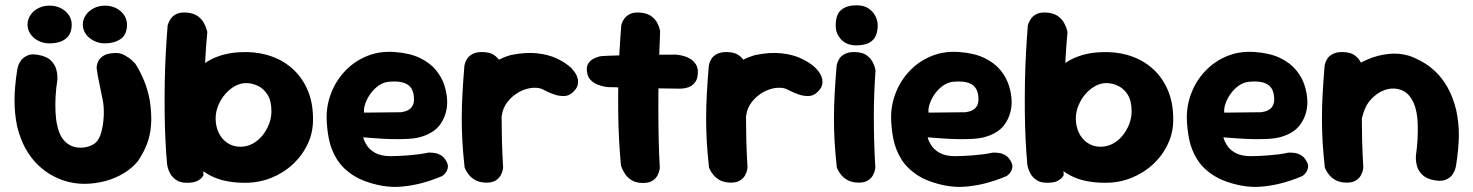

<svg xmlns="http://www.w3.org/2000/svg" viewBox="-20 -698 5625 733"><path d="M225 -8.2Q201.8 -15.5 175.5 -30.2Q149.2 -45 124.1 -69.1Q99 -93.2 78.5 -129.1Q58 -165 45.2 -216.2Q35.2 -266.5 35.4 -315.9Q35.5 -365.2 45.5 -430Q45.5 -430 48 -441.5Q50.5 -453 59.4 -466.1Q68.2 -479.2 86.8 -486.9Q105.2 -494.5 137.2 -486Q164.5 -479 177.6 -463.8Q190.8 -448.5 195 -432.6Q199.2 -416.8 199.1 -405.1Q199 -393.5 199 -393.5Q189.2 -329.8 191.9 -271Q194.5 -212.2 213.5 -177Q225.5 -157 242.2 -146.6Q259 -136.2 278.1 -134.6Q297.2 -133 314.5 -137.8Q331.8 -142.5 344 -152.2Q359.2 -165 367 -194.4Q374.8 -223.8 376.1 -257.5Q377.5 -291.2 372 -317.2Q367 -343.5 362 -365.9Q357 -388.2 353.8 -406.6Q350.5 -425 348.8 -438.5Q348.8 -438.5 349.5 -446.4Q350.2 -454.2 355.6 -465Q361 -475.8 374.2 -484.6Q387.5 -493.5 412 -495.2Q436.2 -498 455 -487.6Q473.8 -477.2 484.8 -466.5Q495.8 -455.8 495.8 -455.8Q510.8 -434 527.2 -396.6Q543.8 -359.2 551.8 -314.5Q559.8 -260.5 556.6 -220.4Q553.5 -180.2 541 -147.9Q528.5 -115.5 506.8 -83.2Q484.8 -56.2 452.5 -36.6Q420.2 -17 381.9 -6.8Q343.5 3.5 303.2 3.8Q263 4 225 -8.2ZM381 -532.5Q357.8 -532.5 338.6 -542.1Q319.5 -551.7 307.9 -567.9Q296.2 -584.2 296.2 -604.2Q296.2 -624.2 307.9 -640.8Q319.5 -657.2 338.6 -666.9Q357.7 -676.5 381 -676.5Q404.2 -676.5 423.2 -666.9Q442.2 -657.2 453.5 -640.7Q464.8 -624.1 464.8 -604.2Q464.8 -565.2 440.3 -548.9Q415.8 -532.5 381 -532.5ZM169 -532.5Q145.8 -532.5 126.6 -542.1Q107.5 -551.8 96.4 -568Q85.2 -584.2 85.2 -604.2Q85.2 -624.2 96.4 -640.8Q107.5 -657.2 126.6 -666.9Q145.7 -676.5 168.9 -676.5Q193 -676.5 212.1 -666.9Q231.2 -657.2 242.5 -640.7Q253.8 -624.1 253.8 -604.2Q253.8 -578.2 242.5 -562.4Q231.2 -546.5 212.2 -539.5Q193.1 -532.5 169 -532.5Z M916 -0.2Q846.8 -0.2 799.4 -20.2Q752 -40.2 724.4 -74.6Q696.8 -109 684.4 -153.6Q672 -198.2 672 -248.2Q672 -308.8 688.2 -356Q704.5 -403.2 736.2 -435.1Q768 -467 814.8 -483.5Q861.5 -500 921.8 -499.2Q975.2 -498.5 1021.1 -481.2Q1067 -464 1101.5 -431.2Q1136 -398.5 1155.5 -351.5Q1175 -304.5 1175 -244Q1175.8 -194 1155.4 -149.9Q1135 -105.8 1099.4 -72.1Q1063.8 -38.5 1016.6 -19.4Q969.5 -0.2 916 -0.2ZM693.2 -0.2Q667.5 -0.2 652.4 -11Q637.2 -21.8 629.9 -35.4Q622.5 -49 620.2 -59.4Q618 -69.8 618 -69.8Q614 -113.5 611.5 -164.9Q609 -216.2 608.5 -272.4Q608 -328.5 609 -385.5Q610 -442.5 613 -497.2Q616 -552 620 -601Q620 -601 622.8 -609.1Q625.5 -617.2 632.8 -627.6Q640 -638 654.8 -645Q669.5 -652 694 -649.8Q720 -647.5 735.4 -636.1Q750.8 -624.8 758.4 -610.4Q766 -596 768.8 -585.8Q771.5 -575.5 771.5 -575.5Q767.5 -535.5 764.4 -483Q761.2 -430.5 758.5 -372Q755.8 -313.5 754.4 -253.1Q753 -192.8 753.4 -135.4Q753.8 -78 756.8 -29Q756.8 -29 752 -21.9Q747.2 -14.8 733.9 -7.5Q720.5 -0.2 693.2 -0.2ZM897.5 -137.8Q922.5 -137.8 943.9 -149.1Q965.2 -160.5 981.4 -180.1Q997.5 -199.8 1006.9 -223.9Q1016.2 -248 1016.2 -272.8Q1016.2 -313 1001.4 -336.5Q986.5 -360 964.2 -370.4Q942 -380.8 919.8 -380.8Q898 -380.8 877.4 -369.5Q856.8 -358.2 840.1 -339.1Q823.5 -320 813.4 -295.6Q803.2 -271.2 803.2 -245.8Q803.2 -216.2 814.8 -191.6Q826.2 -167 847.9 -152.4Q869.5 -137.8 897.5 -137.8Z M1436.5 10.8Q1370.5 -1.8 1329.4 -28.1Q1288.2 -54.5 1266.1 -90.1Q1244 -125.8 1235.9 -166.1Q1227.8 -206.5 1227 -246.5Q1226.2 -296.2 1244.4 -343Q1262.5 -389.8 1296.9 -426.4Q1331.2 -463 1379.2 -483.2Q1427.2 -503.5 1485.2 -499.5Q1544.2 -495.5 1583.1 -476.6Q1622 -457.8 1644.5 -430.1Q1667 -402.5 1676.8 -371.2Q1686.5 -340 1687.2 -311.2Q1687.8 -263.2 1662.1 -225.2Q1636.5 -187.2 1577 -172.8Q1561 -169 1539.4 -167.9Q1517.8 -166.8 1494.1 -166.8Q1470.5 -166.8 1447.8 -168Q1425 -169.2 1406.9 -170.6Q1388.8 -172 1377.6 -172.9Q1366.5 -173.8 1366.5 -173.8Q1370 -159.5 1380.8 -142.6Q1391.5 -125.8 1413.1 -114Q1434.8 -102.2 1470 -101.8Q1508.2 -102.5 1535.5 -104.6Q1562.8 -106.8 1580.2 -109.1Q1597.8 -111.5 1605.8 -113.4Q1613.8 -115.2 1613.8 -115.2Q1613.8 -115.2 1620.9 -115.4Q1628 -115.5 1639.2 -114Q1650.5 -112.5 1662 -106.1Q1673.5 -99.8 1681.5 -86.5Q1691 -72.2 1689.9 -61.1Q1688.8 -50 1683.6 -41.9Q1678.5 -33.8 1673.1 -29.8Q1667.8 -25.8 1667.8 -25.8Q1667.8 -25.8 1647 -17.4Q1626.2 -9 1592.4 0.4Q1558.5 9.8 1517.6 14Q1476.8 18.2 1436.5 10.8ZM1370 -268 1510 -269.5Q1510 -269.5 1515 -270.2Q1520 -271 1527.9 -273.2Q1535.8 -275.5 1543.2 -280.8Q1550.8 -286 1555.6 -295.2Q1560.5 -304.5 1560.5 -319Q1560.5 -342.5 1551.8 -358.4Q1543 -374.2 1523.1 -381.5Q1503.2 -388.8 1467.8 -386.2Q1444.8 -384.8 1426 -371.6Q1407.2 -358.5 1393.9 -339.5Q1380.5 -320.5 1374.1 -301Q1367.8 -281.5 1370 -268Z M1820.8 -69.8Q1800.8 -68 1789.6 -80.6Q1778.5 -93.2 1773.8 -110.6Q1769 -128 1767.9 -141.6Q1766.8 -155.2 1766.8 -155.2Q1760.5 -182 1758.2 -197.2Q1756 -212.5 1756.6 -222.1Q1757.2 -231.8 1758.4 -241.1Q1759.5 -250.5 1759.8 -265.2Q1763.8 -324.2 1786.6 -370.1Q1809.5 -416 1847.5 -446Q1885.5 -476 1932 -488.2Q1986.8 -499.2 2030.2 -494.5Q2073.8 -489.8 2106.2 -474.5Q2138.8 -459.2 2160 -439.2Q2160 -439.2 2165.1 -433.8Q2170.2 -428.2 2176.6 -418.6Q2183 -409 2185.8 -396.6Q2188.5 -384.2 2184.6 -371Q2180.8 -357.8 2165 -344Q2151.2 -331.5 2132.5 -331.4Q2113.8 -331.2 2096.8 -337.1Q2079.8 -343 2068.2 -348.8Q2056.8 -354.5 2056.8 -354.5Q2040.5 -364.5 2014.6 -362.8Q1988.8 -361 1962 -347Q1935.8 -332 1917.8 -309.4Q1899.8 -286.8 1895.5 -256.5Q1893.2 -233.8 1891.5 -216.2Q1889.8 -198.8 1888.9 -183.8Q1888 -168.8 1888.1 -152.2Q1888.2 -135.8 1889.2 -114Q1889.2 -114 1884.1 -104Q1879 -94 1864.2 -83.6Q1849.5 -73.2 1820.8 -69.8ZM1830.2 -1Q1808.2 -2.5 1793.6 -11Q1779 -19.5 1770 -30.9Q1761 -42.2 1757.4 -50.4Q1753.8 -58.5 1753.8 -58.5Q1747.8 -112.5 1745.2 -158Q1742.8 -203.5 1742.8 -246.9Q1742.8 -290.2 1745.4 -338.8Q1748 -387.2 1753 -447.5Q1753 -447.5 1755 -455.6Q1757 -463.8 1763.5 -474.1Q1770 -484.5 1784.8 -492.2Q1799.5 -500 1824 -499.2Q1850.8 -498.5 1866.1 -487.9Q1881.5 -477.2 1889.1 -463.6Q1896.8 -450 1899.1 -439.8Q1901.5 -429.5 1901.5 -429.5Q1898.2 -380.8 1896.6 -338Q1895 -295.2 1895 -252.5Q1895 -209.8 1896.2 -162.2Q1897.5 -114.8 1900.8 -57.5Q1900.8 -57.5 1899.1 -48.5Q1897.5 -39.5 1891 -27.8Q1884.5 -16 1870.2 -7.8Q1856 0.5 1830.2 -1Z M2434.6 0.5Q2408.8 0.5 2392.3 -9.5Q2375.8 -19.5 2366.8 -33.1Q2357.8 -46.7 2354.2 -56.7Q2350.5 -66.8 2350.5 -66.8Q2346.5 -109.8 2343.6 -161.9Q2340.8 -214 2340.1 -270.5Q2339.5 -327 2340.6 -384.4Q2341.8 -441.8 2344.8 -496.9Q2347.8 -552 2351.8 -601Q2351.8 -601 2354.1 -609.1Q2356.5 -617.2 2364.1 -627.6Q2371.8 -638 2386.1 -645Q2400.5 -652 2424.9 -649.8Q2451 -647.5 2466 -636.5Q2481 -625.5 2488.2 -612.3Q2495.4 -599.1 2497.8 -589.2Q2500.2 -579.2 2500.2 -579.2Q2498.5 -540.8 2496.9 -491.2Q2495.2 -441.8 2494.2 -386.6Q2493.2 -331.5 2493.4 -274.1Q2493.5 -216.8 2494.8 -161.2Q2496 -105.8 2499 -56.8Q2499 -56.8 2497.4 -48.2Q2495.7 -39.6 2490 -28.1Q2484.2 -16.7 2471.1 -8.1Q2458 0.5 2434.6 0.5ZM2575 -359.5Q2496 -360.2 2425.8 -362.4Q2355.5 -364.5 2300.2 -365.5Q2300.2 -365.5 2289.2 -367.1Q2278.2 -368.8 2262.7 -374.5Q2247.2 -380.2 2235.1 -392.4Q2223 -404.5 2220.8 -425.5Q2218.5 -444 2225.6 -455.2Q2232.8 -466.5 2243.5 -472.4Q2254.2 -478.2 2262.5 -480.6Q2270.8 -483 2270.8 -483Q2278.8 -484.2 2300.7 -485.1Q2322.6 -486 2353.6 -486.9Q2384.5 -487.8 2420.4 -488.2Q2456.2 -488.8 2492.2 -489.1Q2528.2 -489.5 2560.2 -489.5Q2560.2 -489.5 2569 -488.5Q2577.8 -487.5 2590.5 -484.1Q2603.2 -480.8 2615.8 -473Q2628.2 -465.2 2636.6 -452.4Q2645 -439.5 2644.2 -419.5Q2643.5 -395.5 2632.6 -382.5Q2621.8 -369.5 2608.5 -365Q2595.2 -360.5 2585.1 -360Q2575 -359.5 2575 -359.5Z M2753.8 -69.8Q2733.8 -68 2722.6 -80.6Q2711.5 -93.2 2706.8 -110.6Q2702 -128 2700.9 -141.6Q2699.8 -155.2 2699.8 -155.2Q2693.5 -182 2691.2 -197.2Q2689 -212.5 2689.6 -222.1Q2690.2 -231.8 2691.4 -241.1Q2692.5 -250.5 2692.8 -265.2Q2696.8 -324.2 2719.6 -370.1Q2742.5 -416 2780.5 -446Q2818.5 -476 2865 -488.2Q2919.8 -499.2 2963.2 -494.5Q3006.8 -489.8 3039.2 -474.5Q3071.8 -459.2 3093 -439.2Q3093 -439.2 3098.1 -433.8Q3103.2 -428.2 3109.6 -418.6Q3116 -409 3118.8 -396.6Q3121.5 -384.2 3117.6 -371Q3113.8 -357.8 3098 -344Q3084.2 -331.5 3065.5 -331.4Q3046.8 -331.2 3029.8 -337.1Q3012.8 -343 3001.2 -348.8Q2989.8 -354.5 2989.8 -354.5Q2973.5 -364.5 2947.6 -362.8Q2921.8 -361 2895 -347Q2868.8 -332 2850.8 -309.4Q2832.8 -286.8 2828.5 -256.5Q2826.2 -233.8 2824.5 -216.2Q2822.8 -198.8 2821.9 -183.8Q2821 -168.8 2821.1 -152.2Q2821.2 -135.8 2822.2 -114Q2822.2 -114 2817.1 -104Q2812 -94 2797.2 -83.6Q2782.5 -73.2 2753.8 -69.8ZM2763.2 -1Q2741.2 -2.5 2726.6 -11Q2712 -19.5 2703 -30.9Q2694 -42.2 2690.4 -50.4Q2686.8 -58.5 2686.8 -58.5Q2680.8 -112.5 2678.2 -158Q2675.8 -203.5 2675.8 -246.9Q2675.8 -290.2 2678.4 -338.8Q2681 -387.2 2686 -447.5Q2686 -447.5 2688 -455.6Q2690 -463.8 2696.5 -474.1Q2703 -484.5 2717.8 -492.2Q2732.5 -500 2757 -499.2Q2783.8 -498.5 2799.1 -487.9Q2814.5 -477.2 2822.1 -463.6Q2829.8 -450 2832.1 -439.8Q2834.5 -429.5 2834.5 -429.5Q2831.2 -380.8 2829.6 -338Q2828 -295.2 2828 -252.5Q2828 -209.8 2829.2 -162.2Q2830.5 -114.8 2833.8 -57.5Q2833.8 -57.5 2832.1 -48.5Q2830.5 -39.5 2824 -27.8Q2817.5 -16 2803.2 -7.8Q2789 0.5 2763.2 -1Z M3251.2 -1Q3229.2 -2.5 3214.6 -11Q3200 -19.5 3191 -30.9Q3182 -42.2 3178.4 -50.4Q3174.8 -58.5 3174.8 -58.5Q3168.8 -112.5 3166.2 -158Q3163.8 -203.5 3163.8 -246.9Q3163.8 -290.2 3166.4 -338.8Q3169 -387.2 3174 -447.5Q3174 -447.5 3176 -455.6Q3178 -463.8 3184.5 -474.1Q3191 -484.5 3205.8 -492.2Q3220.5 -500 3245 -499.2Q3271.8 -498.5 3287.1 -487.9Q3302.5 -477.2 3310.1 -463.6Q3317.8 -450 3320.1 -439.8Q3322.5 -429.5 3322.5 -429.5Q3319.2 -380.8 3317.6 -338Q3316 -295.2 3316 -252.5Q3316 -209.8 3317.2 -162.2Q3318.5 -114.8 3321.8 -57.5Q3321.8 -57.5 3320.1 -48.5Q3318.5 -39.5 3312 -27.8Q3305.5 -16 3291.2 -7.8Q3277 0.5 3251.2 -1ZM3251 -524.8Q3213.8 -524 3192.1 -546.4Q3170.5 -568.8 3170.5 -600Q3170.5 -643.2 3191.8 -660.5Q3213 -677.8 3250.2 -677.8Q3287.5 -677.8 3309.1 -654.5Q3330.8 -631.2 3330.8 -600Q3330.8 -579.8 3324 -562.8Q3317.2 -545.8 3299.9 -535.6Q3282.5 -525.5 3251 -524.8Z M3591.5 10.8Q3525.5 -1.8 3484.4 -28.1Q3443.2 -54.5 3421.1 -90.1Q3399 -125.8 3390.9 -166.1Q3382.8 -206.5 3382 -246.5Q3381.2 -296.2 3399.4 -343Q3417.5 -389.8 3451.9 -426.4Q3486.2 -463 3534.2 -483.2Q3582.2 -503.5 3640.2 -499.5Q3699.2 -495.5 3738.1 -476.6Q3777 -457.8 3799.5 -430.1Q3822 -402.5 3831.8 -371.2Q3841.5 -340 3842.2 -311.2Q3842.8 -263.2 3817.1 -225.2Q3791.5 -187.2 3732 -172.8Q3716 -169 3694.4 -167.9Q3672.8 -166.8 3649.1 -166.8Q3625.5 -166.8 3602.8 -168Q3580 -169.2 3561.9 -170.6Q3543.8 -172 3532.6 -172.9Q3521.5 -173.8 3521.5 -173.8Q3525 -159.5 3535.8 -142.6Q3546.5 -125.8 3568.1 -114Q3589.8 -102.2 3625 -101.8Q3663.2 -102.5 3690.5 -104.6Q3717.8 -106.8 3735.2 -109.1Q3752.8 -111.5 3760.8 -113.4Q3768.8 -115.2 3768.8 -115.2Q3768.8 -115.2 3775.9 -115.4Q3783 -115.5 3794.2 -114Q3805.5 -112.5 3817 -106.1Q3828.5 -99.8 3836.5 -86.5Q3846 -72.2 3844.9 -61.1Q3843.8 -50 3838.6 -41.9Q3833.5 -33.8 3828.1 -29.8Q3822.8 -25.8 3822.8 -25.8Q3822.8 -25.8 3802 -17.4Q3781.2 -9 3747.4 0.4Q3713.5 9.8 3672.6 14Q3631.8 18.2 3591.5 10.8ZM3525 -268 3665 -269.5Q3665 -269.5 3670 -270.2Q3675 -271 3682.9 -273.2Q3690.8 -275.5 3698.2 -280.8Q3705.8 -286 3710.6 -295.2Q3715.5 -304.5 3715.5 -319Q3715.5 -342.5 3706.8 -358.4Q3698 -374.2 3678.1 -381.5Q3658.2 -388.8 3622.8 -386.2Q3599.8 -384.8 3581 -371.6Q3562.2 -358.5 3548.9 -339.5Q3535.5 -320.5 3529.1 -301Q3522.8 -281.5 3525 -268Z M4200 -0.2Q4130.8 -0.2 4083.4 -20.2Q4036 -40.2 4008.4 -74.6Q3980.8 -109 3968.4 -153.6Q3956 -198.2 3956 -248.2Q3956 -308.8 3972.2 -356Q3988.5 -403.2 4020.2 -435.1Q4052 -467 4098.8 -483.5Q4145.5 -500 4205.8 -499.2Q4259.2 -498.5 4305.1 -481.2Q4351 -464 4385.5 -431.2Q4420 -398.5 4439.5 -351.5Q4459 -304.5 4459 -244Q4459.8 -194 4439.4 -149.9Q4419 -105.8 4383.4 -72.1Q4347.8 -38.5 4300.6 -19.4Q4253.5 -0.2 4200 -0.2ZM3977.2 -0.2Q3951.5 -0.2 3936.4 -11Q3921.2 -21.8 3913.9 -35.4Q3906.5 -49 3904.2 -59.4Q3902 -69.8 3902 -69.8Q3898 -113.5 3895.5 -164.9Q3893 -216.2 3892.5 -272.4Q3892 -328.5 3893 -385.5Q3894 -442.5 3897 -497.2Q3900 -552 3904 -601Q3904 -601 3906.8 -609.1Q3909.5 -617.2 3916.8 -627.6Q3924 -638 3938.8 -645Q3953.5 -652 3978 -649.8Q4004 -647.5 4019.4 -636.1Q4034.8 -624.8 4042.4 -610.4Q4050 -596 4052.8 -585.8Q4055.5 -575.5 4055.5 -575.5Q4051.5 -535.5 4048.4 -483Q4045.2 -430.5 4042.5 -372Q4039.8 -313.5 4038.4 -253.1Q4037 -192.8 4037.4 -135.4Q4037.8 -78 4040.8 -29Q4040.8 -29 4036 -21.9Q4031.2 -14.8 4017.9 -7.5Q4004.5 -0.2 3977.2 -0.2ZM4181.5 -137.8Q4206.5 -137.8 4227.9 -149.1Q4249.2 -160.5 4265.4 -180.1Q4281.5 -199.8 4290.9 -223.9Q4300.2 -248 4300.2 -272.8Q4300.2 -313 4285.4 -336.5Q4270.5 -360 4248.2 -370.4Q4226 -380.8 4203.8 -380.8Q4182 -380.8 4161.4 -369.5Q4140.8 -358.2 4124.1 -339.1Q4107.5 -320 4097.4 -295.6Q4087.2 -271.2 4087.2 -245.8Q4087.2 -216.2 4098.8 -191.6Q4110.2 -167 4131.9 -152.4Q4153.5 -137.8 4181.5 -137.8Z M4720.5 10.8Q4654.5 -1.8 4613.4 -28.1Q4572.2 -54.5 4550.1 -90.1Q4528 -125.8 4519.9 -166.1Q4511.8 -206.5 4511 -246.5Q4510.2 -296.2 4528.4 -343Q4546.5 -389.8 4580.9 -426.4Q4615.2 -463 4663.2 -483.2Q4711.2 -503.5 4769.2 -499.5Q4828.2 -495.5 4867.1 -476.6Q4906 -457.8 4928.5 -430.1Q4951 -402.5 4960.8 -371.2Q4970.5 -340 4971.2 -311.2Q4971.8 -263.2 4946.1 -225.2Q4920.5 -187.2 4861 -172.8Q4845 -169 4823.4 -167.9Q4801.8 -166.8 4778.1 -166.8Q4754.5 -166.8 4731.8 -168Q4709 -169.2 4690.9 -170.6Q4672.8 -172 4661.6 -172.9Q4650.5 -173.8 4650.5 -173.8Q4654 -159.5 4664.8 -142.6Q4675.5 -125.8 4697.1 -114Q4718.8 -102.2 4754 -101.8Q4792.2 -102.5 4819.5 -104.6Q4846.8 -106.8 4864.2 -109.1Q4881.8 -111.5 4889.8 -113.4Q4897.8 -115.2 4897.8 -115.2Q4897.8 -115.2 4904.9 -115.4Q4912 -115.5 4923.2 -114Q4934.5 -112.5 4946 -106.1Q4957.5 -99.8 4965.5 -86.5Q4975 -72.2 4973.9 -61.1Q4972.8 -50 4967.6 -41.9Q4962.5 -33.8 4957.1 -29.8Q4951.8 -25.8 4951.8 -25.8Q4951.8 -25.8 4931 -17.4Q4910.2 -9 4876.4 0.4Q4842.5 9.8 4801.6 14Q4760.8 18.2 4720.5 10.8ZM4654 -268 4794 -269.5Q4794 -269.5 4799 -270.2Q4804 -271 4811.9 -273.2Q4819.8 -275.5 4827.2 -280.8Q4834.8 -286 4839.6 -295.2Q4844.5 -304.5 4844.5 -319Q4844.5 -342.5 4835.8 -358.4Q4827 -374.2 4807.1 -381.5Q4787.2 -388.8 4751.8 -386.2Q4728.8 -384.8 4710 -371.6Q4691.2 -358.5 4677.9 -339.5Q4664.5 -320.5 4658.1 -301Q4651.8 -281.5 4654 -268Z M5446.5 -11.8Q5420 -19 5406.9 -33.8Q5393.8 -48.5 5389.5 -64.4Q5385.2 -80.2 5385.4 -91.9Q5385.5 -103.5 5385.5 -103.5Q5394.5 -167.2 5392.4 -225.2Q5390.2 -283.2 5371 -317Q5355.2 -344.5 5330.5 -354.1Q5305.8 -363.8 5278.5 -357.8Q5251.2 -351.8 5227 -331.2Q5201.5 -309.8 5190 -280.4Q5178.5 -251 5175.4 -221.1Q5172.2 -191.2 5170.8 -168Q5170.5 -142.5 5170.2 -126.1Q5170 -109.8 5170.6 -98.2Q5171.2 -86.8 5170.5 -74.8Q5170.5 -74.8 5170.1 -68Q5169.8 -61.2 5165.9 -52Q5162 -42.8 5151 -35.4Q5140 -28 5117.8 -26.2Q5099.8 -25.2 5085.5 -35.1Q5071.2 -45 5063.1 -55Q5055 -65 5055 -65Q5045.2 -79.5 5043.8 -93.8Q5042.2 -108 5043.1 -128.1Q5044 -148.2 5041 -179.5Q5036.5 -218 5036.1 -245.4Q5035.8 -272.8 5039.5 -294.4Q5043.2 -316 5052.2 -336.2Q5061.2 -356.5 5077.2 -380Q5099 -407 5131.2 -431.1Q5163.5 -455.2 5201.9 -471.5Q5240.2 -487.8 5281 -492.1Q5321.8 -496.5 5359.8 -485Q5383 -477 5409.1 -462.6Q5435.2 -448.2 5460.4 -424.5Q5485.5 -400.8 5506 -364.9Q5526.5 -329 5539.2 -278.5Q5550 -229 5549.5 -180.5Q5549 -132 5539 -67Q5539 -67 5536.5 -55.9Q5534 -44.8 5525.1 -31.6Q5516.2 -18.5 5497.8 -11.2Q5479.2 -4 5446.5 -11.8ZM5114.2 -1Q5092.2 -2.5 5077.6 -11Q5063 -19.5 5054 -30.9Q5045 -42.2 5041.4 -50.4Q5037.8 -58.5 5037.8 -58.5Q5031.8 -112.5 5029.2 -158Q5026.8 -203.5 5026.8 -246.9Q5026.8 -290.2 5029.4 -338.8Q5032 -387.2 5037 -447.5Q5037 -447.5 5039 -455.6Q5041 -463.8 5047.5 -474.1Q5054 -484.5 5068.8 -492.2Q5083.5 -500 5108 -499.2Q5134.8 -498.5 5150.1 -487.9Q5165.5 -477.2 5173.1 -463.6Q5180.8 -450 5183.1 -439.8Q5185.5 -429.5 5185.5 -429.5Q5182.2 -380.8 5180.6 -338Q5179 -295.2 5179 -252.5Q5179 -209.8 5180.2 -162.2Q5181.5 -114.8 5184.8 -57.5Q5184.8 -57.5 5183.1 -48.5Q5181.5 -39.5 5175 -27.8Q5168.5 -16 5154.2 -7.8Q5140 0.5 5114.2 -1Z"/></svg>

Font: Sour Gummy Black
Style: Regular
Weight: 900
Version: Version 1.000